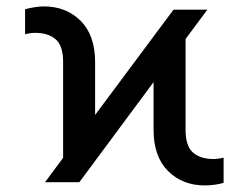

<svg xmlns="http://www.w3.org/2000/svg" viewBox="-20 -558 762 588"><path d="M117.9 0 173.3 -74.6V-367.9Q173.3 -418 150.4 -437.7Q127.5 -457.4 88.1 -457.4Q81.7 -457.4 73 -456.3Q64.3 -455.3 56.8 -453.1V-529.8Q68.5 -533 84.7 -535.7Q100.9 -538.4 113.6 -538.4Q182.9 -538.4 227.1 -494.1Q271.3 -449.9 271.3 -367.9V-206L511.4 -528.4H615.1L548.3 -438.6V-160.5Q548.3 -110.4 571.2 -90.7Q594.1 -71 633.5 -71Q639.9 -71 648.6 -72.1Q657.3 -73.2 664.8 -75.3V1.4Q654.1 5.7 637.4 7.8Q620.7 9.9 608 9.9Q538.7 9.9 494.5 -34.3Q450.3 -78.5 450.3 -160.5V-306.5L223 0Z"/></svg>

Font: Inter UI
Style: Regular
Weight: 400
Designer: Rasmus Andersson
Foundry: rsms
Version: 3.2;8d6f07862